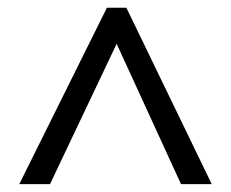

<svg xmlns="http://www.w3.org/2000/svg" viewBox="-20 -739 591 491"><path d="M29.3 -268.1 253.4 -719.2H303.2L521.5 -268.1H442.9L278.3 -627L107.9 -268.1Z"/></svg>

Font: Noto Sans Gurmukhi
Style: Regular
Weight: 400
Designer: Monotype Design Team
Foundry: Monotype Imaging Inc.
Version: Version 1.03 uh